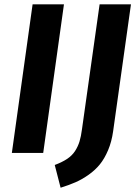

<svg xmlns="http://www.w3.org/2000/svg" viewBox="-20 -712 639 894"><path d="M277.8 -691.9 181.2 0H35.2L131.8 -691.9ZM589.8 -691.9 506.8 -101.1Q500 -52.2 483.4 -12.9Q466.8 26.4 445.1 53.2Q423.3 80.1 392.6 101.8Q361.8 123.5 331.5 136.7Q301.3 149.9 262.2 162.1L234.9 56.2Q270 43 293 27.6Q315.9 12.2 329.6 -9Q343.3 -30.3 350.3 -53.5Q357.4 -76.7 361.8 -110.8L443.8 -691.9Z"/></svg>

Font: FiraGO SemiBold
Style: Italic
Weight: 600
Italic angle: -8°
Designer: bBox Type GmbH
Foundry: bBox Type GmbH
Version: Version 1.001;PS 001.001;hotconv 1.0.88;makeotf.lib2.5.64775